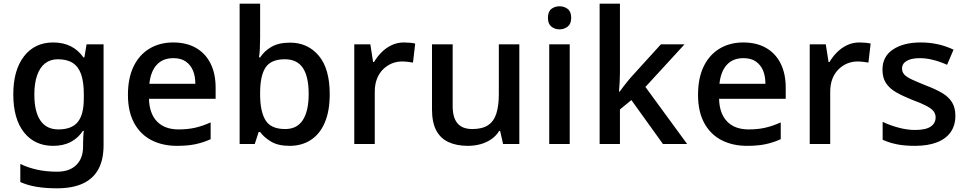

<svg xmlns="http://www.w3.org/2000/svg" viewBox="-20 -780 5239 1040"><path d="M268 -550Q322 -550 363 -529.5Q404 -509 432 -469H437L449 -540H541V7Q541 84 513.5 135.5Q486 187 430 213.5Q374 240 288 240Q228 240 179 232Q130 224 90 206V108Q131 128 180.5 139Q230 150 290 150Q356 150 393 114Q430 78 430 14V-4Q430 -16 431 -37.5Q432 -59 434 -71H429Q403 -32 363 -11Q323 10 268 10Q168 10 110 -63Q52 -136 52 -269Q52 -400 110 -475Q168 -550 268 -550ZM293 -459Q253 -459 224.5 -437Q196 -415 181 -372Q166 -329 166 -268Q166 -175 199 -127Q232 -79 296 -79Q332 -79 358.5 -89Q385 -99 401.5 -119.5Q418 -140 426 -172Q434 -204 434 -248V-270Q434 -336 419.5 -377.5Q405 -419 374 -439Q343 -459 293 -459Z M918 -550Q990 -550 1041.5 -520.5Q1093 -491 1120.5 -436Q1148 -381 1148 -305V-245H787Q789 -165 830.5 -122Q872 -79 947 -79Q998 -79 1038.5 -88.5Q1079 -98 1121 -117V-26Q1081 -8 1039 1Q997 10 938 10Q861 10 801 -20.5Q741 -51 707 -113Q673 -175 673 -266Q673 -357 703.5 -420Q734 -483 789.5 -516.5Q845 -550 918 -550ZM919 -465Q862 -465 829 -429Q796 -393 789 -326H1038Q1038 -368 1025 -398.5Q1012 -429 986 -447Q960 -465 919 -465Z M1389 -578Q1389 -545 1387.5 -516Q1386 -487 1383 -469H1389Q1411 -503 1450 -526Q1489 -549 1551 -549Q1647 -549 1706.5 -478.5Q1766 -408 1766 -270Q1766 -178 1739 -115.5Q1712 -53 1663 -21.5Q1614 10 1549 10Q1487 10 1449 -12.5Q1411 -35 1389 -65H1381L1360 0H1278V-760H1389ZM1523 -459Q1448 -459 1418.5 -414.5Q1389 -370 1389 -277V-268Q1389 -177 1418 -129Q1447 -81 1525 -81Q1589 -81 1620.5 -130Q1652 -179 1652 -271Q1652 -365 1620.5 -412Q1589 -459 1523 -459Z M2168 -550Q2183 -550 2200.5 -548.5Q2218 -547 2229 -544L2217 -441Q2205 -443 2189.5 -445Q2174 -447 2158 -447Q2129 -447 2103 -436.5Q2077 -426 2055.5 -405Q2034 -384 2022 -353.5Q2010 -323 2010 -283V0H1899V-540H1986L2001 -444H2006Q2023 -473 2047 -497Q2071 -521 2101.5 -535.5Q2132 -550 2168 -550Z M2793 -540V0H2705L2689 -71H2684Q2667 -43 2640 -25Q2613 -7 2581 1.5Q2549 10 2514 10Q2453 10 2409 -10.5Q2365 -31 2342.5 -74.5Q2320 -118 2320 -187V-540H2432V-204Q2432 -143 2458 -112Q2484 -81 2539 -81Q2593 -81 2624.5 -102.5Q2656 -124 2669 -166.5Q2682 -209 2682 -269V-540Z M3066 -540V0H2955V-540ZM3011 -746Q3036 -746 3055 -731.5Q3074 -717 3074 -683Q3074 -651 3055 -636Q3036 -621 3011 -621Q2985 -621 2966.5 -636Q2948 -651 2948 -683Q2948 -717 2966.5 -731.5Q2985 -746 3011 -746Z M3338 -385Q3338 -365 3336.5 -335.5Q3335 -306 3333 -284H3337Q3343 -293 3354.5 -308Q3366 -323 3378.5 -338.5Q3391 -354 3400 -364L3560 -540H3688L3476 -309L3702 0H3571L3400 -238L3338 -187V0H3228V-760H3338Z M4006 -550Q4078 -550 4129.5 -520.5Q4181 -491 4208.5 -436Q4236 -381 4236 -305V-245H3875Q3877 -165 3918.5 -122Q3960 -79 4035 -79Q4086 -79 4126.5 -88.5Q4167 -98 4209 -117V-26Q4169 -8 4127 1Q4085 10 4026 10Q3949 10 3889 -20.5Q3829 -51 3795 -113Q3761 -175 3761 -266Q3761 -357 3791.5 -420Q3822 -483 3877.5 -516.5Q3933 -550 4006 -550ZM4007 -465Q3950 -465 3917 -429Q3884 -393 3877 -326H4126Q4126 -368 4113 -398.5Q4100 -429 4074 -447Q4048 -465 4007 -465Z M4635 -550Q4650 -550 4667.5 -548.5Q4685 -547 4696 -544L4684 -441Q4672 -443 4656.5 -445Q4641 -447 4625 -447Q4596 -447 4570 -436.5Q4544 -426 4522.5 -405Q4501 -384 4489 -353.5Q4477 -323 4477 -283V0H4366V-540H4453L4468 -444H4473Q4490 -473 4514 -497Q4538 -521 4568.5 -535.5Q4599 -550 4635 -550Z M5155 -153Q5155 -101 5129.5 -64.5Q5104 -28 5055 -9Q5006 10 4936 10Q4879 10 4837.5 1.5Q4796 -7 4761 -23V-120Q4798 -102 4845.5 -89Q4893 -76 4936 -76Q4995 -76 5021.5 -94.5Q5048 -113 5048 -144Q5048 -162 5037.5 -176.5Q5027 -191 4999 -206Q4971 -221 4919 -240Q4869 -260 4833.5 -280.5Q4798 -301 4779 -330Q4760 -359 4760 -403Q4760 -474 4817 -512Q4874 -550 4967 -550Q5017 -550 5061 -540Q5105 -530 5145 -511L5110 -429Q5075 -445 5036.5 -455Q4998 -465 4963 -465Q4916 -465 4891 -450Q4866 -435 4866 -409Q4866 -390 4878 -376.5Q4890 -363 4919 -349.5Q4948 -336 4998 -316Q5048 -297 5083 -276.5Q5118 -256 5136.5 -226.5Q5155 -197 5155 -153Z"/></svg>

Font: Noto Sans Oriya Medium
Style: Regular
Weight: 500
Version: Version 2.003